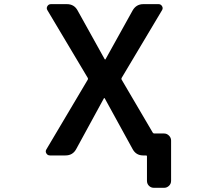

<svg xmlns="http://www.w3.org/2000/svg" viewBox="-20 -774 1040 932"><path d="M727.5 137.7Q712.9 137.7 703.1 127.9Q693.4 118.2 693.4 103.5V-14.6Q693.4 -19.5 688.5 -19.5H674.8Q640.6 -19.5 624 -49.8L488.3 -296.9Q488.3 -297.9 486.8 -297.9Q485.4 -297.9 484.4 -296.9L349.6 -49.8Q333 -19.5 297.9 -19.5H222.7Q210.9 -19.5 205.1 -29.3Q202.1 -34.2 202.1 -39.1Q202.1 -43.9 205.1 -48.8L406.2 -387.7Q408.2 -391.6 406.2 -395.5L210 -724.6Q204.1 -734.4 210 -744.1Q215.8 -753.9 227.5 -753.9H304.7Q339.8 -753.9 356.4 -723.6L488.3 -486.3Q489.3 -485.4 490.7 -485.4Q492.2 -485.4 492.2 -486.3L624 -723.6Q641.6 -753.9 675.8 -753.9H750Q760.7 -753.9 766.6 -744.1Q772.5 -734.4 766.6 -724.6L570.3 -395.5Q568.4 -391.6 570.3 -387.7L721.7 -129.9Q724.6 -126 728.5 -126H776.4Q790 -126 800.3 -115.7Q810.5 -105.5 810.5 -91.8V103.5Q810.5 118.2 800.3 127.9Q790 137.7 776.4 137.7Z"/></svg>

Font: Rounded-L Mgen+ 1m medium
Style: Regular
Weight: 500
Designer: [Source Han Sans]
Ryoko NISHIZUKA  (kana & ideographs); Paul D. Hunt (Latin, Greek & Cyrillic); Wenlong ZHANG  (bopomofo
Version: Version 1.059.20150602